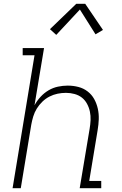

<svg xmlns="http://www.w3.org/2000/svg" viewBox="-20 -987 640 1007"><path d="M46 0 161 -697H99V-735H211L161 -435Q174 -459 193 -479.5Q212 -500 235 -513.5Q258 -527 284 -532.5Q310 -538 335 -538Q364 -538 391 -531Q418 -524 439.5 -507.5Q461 -491 474 -467.5Q487 -444 493 -417Q499 -390 498 -361.5Q497 -333 492 -304L448 -38H511V0H398L450 -311Q454 -334 455 -357Q456 -380 451.5 -401.5Q447 -423 436.5 -442.5Q426 -462 409.5 -475Q393 -488 371 -494Q349 -500 326 -500Q304 -500 282 -495.5Q260 -491 239.5 -480.5Q219 -470 202 -453.5Q185 -437 173 -417.5Q161 -398 154.5 -376.5Q148 -355 144 -333L89 0ZM275 -804 242 -834 380 -967H427L520 -830L481 -807L399 -937Z"/></svg>

Font: Iosevka Slab XLtEx
Style: Italic
Weight: 200
Width: 7
Italic angle: -9°
Monospace: yes
Designer: Belleve Invis
Foundry: Belleve Invis
Version: Version 11.1.0; ttfautohint (v1.8.3)